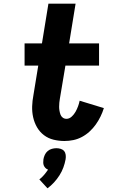

<svg xmlns="http://www.w3.org/2000/svg" viewBox="-20 -755 640 1039"><path d="M329 8Q299 8 270 1Q241 -6 218 -23.5Q195 -41 180.5 -66Q166 -91 159.5 -120Q153 -149 154 -179.5Q155 -210 161 -241L187 -400H113V-520H207L242 -735H389L354 -520H516V-400H334L304 -221Q302 -210 301 -199Q300 -188 300 -177Q300 -166 302 -155Q304 -144 307.5 -134.5Q311 -125 319.5 -118.5Q328 -112 340 -112Q355 -112 368 -124Q381 -136 389 -150.5Q397 -165 402.5 -180Q408 -195 411 -210L542 -170Q535 -147 524 -124.5Q513 -102 498.5 -81.5Q484 -61 465 -43.5Q446 -26 423.5 -14Q401 -2 377 3Q353 8 329 8ZM237 264 193 216Q207 205 218.5 191.5Q230 178 240 163Q232 160 226 154Q220 148 217 140.5Q214 133 214 124.5Q214 116 215 107Q217 95 222.5 83Q228 71 238 62.5Q248 54 260.5 50.5Q273 47 285 47Q297 47 308.5 50.5Q320 54 327 62.5Q334 71 335.5 83Q337 95 335 107Q331 129 323 151Q315 173 302 193.5Q289 214 272.5 232Q256 250 237 264Z"/></svg>

Font: Iosevka Heavy Extended
Style: Italic
Weight: 900
Width: 7
Italic angle: -9°
Monospace: yes
Designer: Belleve Invis
Foundry: Belleve Invis
Version: Version 32.5.0; ttfautohint (v1.8.4)